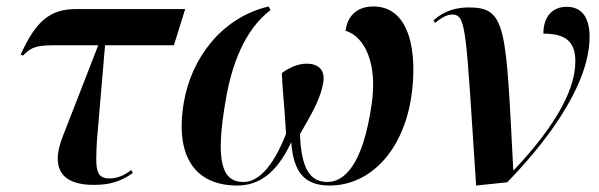

<svg xmlns="http://www.w3.org/2000/svg" viewBox="-20 -564 1853 594"><path d="M269 8C318 8 352 -1 391 -29L386 -38C363 -20 341 -12 319 -12C275 -12 275 -42 280 -131L305 -424H518L553 -536H216C136 -536 91 -500 44 -395L51 -392C78 -420 95 -424 155 -424H284L175 -144C135 -45 169 8 269 8Z M714 10C781 10 836 -28 881 -124C888 -33 920 10 1000 10C1125 10 1229 -98 1253 -269C1271 -394 1252 -544 1135 -544C1092 -544 1056 -522 1049 -469C1110 -450 1148 -365 1130 -243C1103 -52 1044 -1 993 -1C939 -1 912 -42 908 -149C942 -208 968 -252 978 -298C989 -341 972 -367 928 -367C904 -367 876 -356 852 -338C853 -293 860 -240 865 -150C821 -38 774 -1 733 -1C668 -1 644 -61 679 -258C697 -363 736 -471 817 -533L811 -544C667 -510 573 -386 549 -249C519 -75 588 10 714 10Z M1453 10 1549 0C1654 -107 1804 -292 1804 -450C1804 -515 1776 -543 1733 -543C1687 -543 1661 -510 1661 -460C1728 -460 1760 -437 1760 -374C1760 -275 1681 -155 1569 -37H1568C1545 -478 1548 -541 1431 -541C1394 -541 1355 -532 1321 -501L1326 -493C1349 -512 1365 -519 1379 -519C1424 -519 1421 -471 1453 10Z"/></svg>

Font: Noto Serif Display SemiBold
Style: Italic
Weight: 600
Italic angle: -12°
Designer: Monotype Design Team
Foundry: Monotype Imaging Inc.
Version: Version 2.009